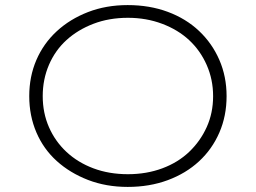

<svg xmlns="http://www.w3.org/2000/svg" viewBox="-20 -725 1006 755"><path d="M482 10Q397 10 326 -17.5Q255 -45 203 -92Q151 -139 123 -204.5Q95 -270 95 -347Q95 -424 123 -489Q151 -554 203 -602Q255 -650 326 -677.5Q397 -705 482 -705Q568 -705 639.5 -678.5Q711 -652 762.5 -603.5Q814 -555 842.5 -489.5Q871 -424 871 -347Q871 -269 842.5 -203.5Q814 -138 762.5 -90.5Q711 -43 639.5 -16.5Q568 10 482 10ZM483 -40Q556 -40 618 -63Q680 -86 724 -128Q768 -170 793 -225.5Q818 -281 818 -347Q818 -412 793 -469Q768 -526 724 -567Q680 -608 617.5 -631.5Q555 -655 483 -655Q409 -655 347.5 -631.5Q286 -608 241.5 -567.5Q197 -527 172.5 -470Q148 -413 148 -347Q148 -281 172.5 -225Q197 -169 241.5 -127.5Q286 -86 347.5 -63Q409 -40 483 -40Z"/></svg>

Font: Lexend Giga ExtraLight
Style: Regular
Weight: 250
Version: Version 1.007